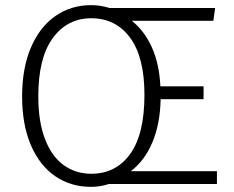

<svg xmlns="http://www.w3.org/2000/svg" viewBox="-20 -716 910 747"><path d="M824 0H403Q370 11 334 11Q256 11 195.5 -30Q135 -71 100.5 -150.5Q66 -230 66 -341Q66 -451 100.5 -531.5Q135 -612 196 -654Q257 -696 334 -696Q371 -696 406 -685H817L810 -635H493Q542 -596 571 -531.5Q600 -467 604 -380H772V-330H605Q603 -234 573 -162.5Q543 -91 489 -50H824ZM335 -40Q431 -40 486.5 -117Q542 -194 542 -347Q542 -494 486 -569.5Q430 -645 335 -645Q242 -645 185.5 -568Q129 -491 129 -341Q129 -242 155.5 -174Q182 -106 228.5 -73Q275 -40 335 -40Z"/></svg>

Font: Fira Sans Light
Style: Regular
Weight: 300
Designer: bBox Type GmbH & Carrois Corporate GbR & Edenspiekermann AG
Foundry: bBox Type GmbH & Carrois Corporate GbR & Edenspiekermann AG
Version: Version 4.301